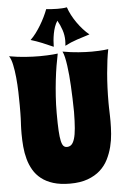

<svg xmlns="http://www.w3.org/2000/svg" viewBox="-64 -1005 714 1085"><g transform="rotate(-5 293.0 -463.0)"><path d="M569.8 -704.1Q558.6 -647.9 551.8 -569.3Q544.9 -490.7 544.9 -400.9Q544.9 -388.2 545.2 -376.2Q545.4 -364.3 545.9 -351.6Q546.4 -338.9 546.6 -325.2Q546.9 -311.5 546.9 -295.9Q546.9 -263.2 544.2 -226.1Q541.5 -189 532.2 -152.3Q522.9 -115.7 505.9 -81.8Q488.8 -47.9 460.2 -22.2Q431.6 3.4 389.6 18.8Q347.7 34.2 289.1 34.2Q233.9 34.2 194.1 21.7Q154.3 9.3 126.7 -12.5Q99.1 -34.2 82 -63.5Q64.9 -92.8 55.7 -126.7Q46.4 -160.6 43.2 -197.3Q40 -233.9 40 -270Q40 -286.1 40.3 -297.1Q40.5 -308.1 41 -317.1Q41.5 -326.2 42 -335.4Q42.5 -344.7 43 -357.4Q43.5 -370.1 43.7 -388.2Q43.9 -406.2 43.9 -433.1Q43.9 -465.8 42.7 -507.3Q41.5 -548.8 37.6 -589.1Q33.7 -629.4 26.6 -662.8Q19.5 -696.3 7.8 -712.9Q57.1 -704.1 100.3 -701.2Q143.6 -698.2 180.2 -698.2Q203.6 -698.2 222.7 -699.2Q241.7 -700.2 255.4 -701.2Q271.5 -702.6 283.2 -704.1Q276.9 -673.8 270.5 -636.2Q264.2 -598.6 259.3 -555.7Q254.4 -512.7 251.2 -465.3Q248 -418 248 -369.1Q248 -308.1 250.2 -270Q252.4 -231.9 257.3 -210.7Q262.2 -189.5 270 -181.6Q277.8 -173.8 289.1 -173.8Q304.2 -173.8 314.7 -183.3Q325.2 -192.9 332.3 -215.6Q339.4 -238.3 342.5 -275.4Q345.7 -312.5 346.2 -368.2Q345.2 -447.8 341.3 -516.6Q339.8 -545.9 337.2 -575.7Q334.5 -605.5 330.8 -631.8Q327.1 -658.2 322.3 -679.4Q317.4 -700.7 311 -712.9Q359.9 -704.1 401.4 -701.2Q442.9 -698.2 476.1 -698.2Q498 -698.2 515.4 -699.2Q532.7 -700.2 544.9 -701.2Q559.1 -702.6 569.8 -704.1ZM471.2 -796.4Q436 -785.6 399.2 -773.4Q362.3 -761.2 330.1 -744.1Q331.1 -752 331.5 -759.3Q332 -766.6 332 -773.9Q332 -804.2 322.3 -833.5Q312.5 -862.8 297.4 -889.2Q287.6 -874.5 281.2 -856.2Q274.9 -837.9 271.2 -818.4Q267.6 -798.8 265.9 -779.8Q264.2 -760.7 264.2 -744.1Q233.4 -758.3 201.4 -771.2Q169.4 -784.2 137.2 -793.9Q153.3 -809.1 168.5 -829.3Q183.6 -849.6 197 -871.8Q210.4 -894 221.4 -916.7Q232.4 -939.5 240.2 -960Q255.9 -958.5 271.7 -957.3Q287.6 -956.1 304.2 -956.1Q316.9 -956.1 330.8 -956.8Q344.7 -957.5 357.4 -960Q364.7 -938 376.7 -915Q388.7 -892.1 403.8 -870.6Q418.9 -849.1 436 -830.1Q453.1 -811 471.2 -796.4Z"/></g></svg>

Font: Spicy Rice
Style: Regular
Weight: 400
Version: Version 1.000